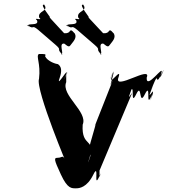

<svg xmlns="http://www.w3.org/2000/svg" viewBox="-20 -1020 993 1038"><path d="M363 -778C356 -768 352 -763 328 -784C293 -790 331 -721 309 -729C285 -749 334 -707 312 -730C284 -761 317 -746 280 -778C256 -798 210 -838 186 -859C149 -890 167 -858 133 -881C107 -898 157 -857 133 -878C121 -899 194 -876 180 -910C156 -930 216 -904 192 -925C182 -963 244 -956 220 -994C196 -1014 241 -973 217 -994C193 -997 258 -922 250 -926C226 -946 353 -815 329 -836C314 -848 334 -833 353 -846C363 -859 364 -862 385 -838C396 -814 377 -797 363 -778ZM574 -778C567 -768 563 -763 539 -784C504 -790 542 -721 520 -729C496 -749 545 -707 523 -730C495 -761 528 -746 491 -778C467 -798 421 -838 397 -859C360 -890 378 -858 344 -881C318 -898 368 -857 344 -878C332 -899 406 -876 392 -910C368 -930 427 -904 403 -925C393 -963 455 -956 431 -994C407 -1014 452 -973 428 -994C404 -997 468 -922 460 -926C436 -946 564 -815 540 -836C525 -848 545 -833 564 -846C574 -859 575 -862 596 -838C607 -814 588 -797 574 -778ZM393 -2C408 -2 450 -6 484 -75C519 -147 484 4 515 -62C547 -131 488 7 518 -64V-98C548 -168 652 -417 682 -488C716 -567 657 -447 686 -523C713 -594 649 -451 682 -521C713 -587 681 -438 716 -510C749 -579 729 -441 763 -510C799 -582 766 -432 797 -497C830 -566 773 -427 800 -499C828 -574 766 -456 799 -536C829 -606 776 -485 806 -556C844 -651 813 -538 854 -622C888 -690 827 -551 852 -624C871 -681 770 -529 773 -600C803 -670 594 -527 620 -600C644 -668 558 -537 587 -613C614 -684 551 -542 584 -612C615 -677 559 -514 585 -576C615 -646 466 -275 496 -346C504 -360 430 -139 460 -164C490 -234 440 -91 463 -164C500 -278 419 -218 427 -346C457 -416 308 -505 338 -576V-612C368 -682 306 -542 336 -613C361 -677 278 -531 303 -600C328 -672 281 -673 297 -673C282 -673 238 -688 224 -715C229 -729 227 -728 190 -728C173 -715 201 -678 191 -594C169 -538 359 -87 337 -143C319 -190 319 -167 293 -167C271 -167 270 -161 309 -77C346 3 368 -2 393 -2Z"/></svg>

Font: Hussar Przerywany
Style: Regular
Weight: 400
Foundry: Cannot Into Space Fonts
Version: Version 0.982